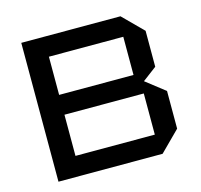

<svg xmlns="http://www.w3.org/2000/svg" viewBox="-87 -654 783 748"><g transform="rotate(-15 305.0 -280.0)"><path d="M60 -560V0H480L560 -80V-232L483 -292L540 -335V-480L460 -560ZM150 -326V-480H450V-326ZM150 -80V-246H470V-80Z"/></g></svg>

Font: Tektur
Style: Regular
Weight: 400
Designer: Adam Jagosz
Foundry: Adam Jagosz
Version: Version 1.005;gftools[0.9.30]